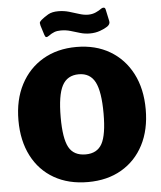

<svg xmlns="http://www.w3.org/2000/svg" viewBox="-62 -1015 905 1079"><g transform="rotate(-5 390.0 -475.5)"><path d="M391 10Q281 10 200 -36.5Q119 -83 75 -168.5Q31 -254 31 -369Q31 -485 76 -571Q121 -657 202 -704.5Q283 -752 391 -752Q499 -752 579.5 -704.5Q660 -657 704.5 -571Q749 -485 749 -369Q749 -254 705 -169Q661 -84 580.5 -37Q500 10 391 10ZM391 -146Q456 -146 483.5 -196Q511 -246 511 -366Q511 -490 483 -544Q455 -598 391 -598Q326 -598 297.5 -544Q269 -490 269 -366Q269 -246 296.5 -196Q324 -146 391 -146ZM574 -851Q558 -840 531.5 -830.5Q505 -821 474 -821Q445 -821 418.5 -829Q392 -837 366.5 -844.5Q341 -852 312 -852Q291 -852 276 -846.5Q261 -841 241 -827Q233 -821 227.5 -822Q222 -823 218 -835L201 -889Q199 -897 198.5 -903.5Q198 -910 209 -920Q228 -936 250 -948.5Q272 -961 307 -961Q339 -961 368 -952.5Q397 -944 423.5 -935.5Q450 -927 473 -927Q497 -927 517 -936Q537 -945 550 -955Q558 -960 565 -958.5Q572 -957 574 -946L588 -881Q592 -864 574 -851Z"/></g></svg>

Font: Libre Franklin Black
Style: Regular
Weight: 900
Designer: Pablo Impallari, Rodrigo Fuenzalida, Nhung Nguyen
Foundry: Impallari Type
Version: Version 3.000